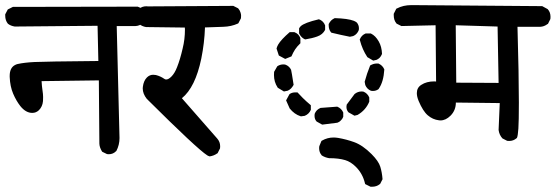

<svg xmlns="http://www.w3.org/2000/svg" viewBox="-21 -586 2127 735"><path d="M138.2 -275.4Q139.2 -255.9 141.6 -240.5Q144 -225.1 144 -215.1Q144 -205.1 143.6 -199Q143.1 -192.9 141.8 -188.5Q140.6 -184.1 138.7 -179.7Q134.8 -170.9 127.9 -164.1Q117.2 -153.8 102.5 -153.8Q77.6 -153.8 56.6 -180.2Q41 -200.2 29.3 -227.5Q17.6 -254.9 16.1 -291.5Q16.1 -293.5 16.1 -295.4Q16.1 -326.2 36.1 -336.9Q40.5 -339.4 45.9 -340.8Q72.3 -346.7 111.3 -348.6Q149.4 -350.6 355.5 -352.5L352.5 -487.3L35.6 -484.4Q20 -486.8 9.3 -495.1Q-1 -507.8 -1 -525.9Q-1 -527.8 -1 -531.2L8.8 -549.8L28.3 -559.6L506.3 -560.5L525.4 -552.2Q531.7 -543.5 533.9 -536.1Q536.1 -528.8 536.1 -521.5Q536.1 -520 536.1 -516.6L526.9 -497.6L524.9 -496.6Q511.7 -486.8 498 -486.3H425.8L436.5 -57.6Q436.5 -31.2 424.3 -7.8L423.3 -7.3Q412.1 4.4 395.5 4.4Q392.6 4.4 388.7 3.9L370.6 -4.9L369.1 -6.8Q359.9 -22 359.4 -36.1L357.4 -278.3Z M525.4 -247.6Q525.4 -250.5 525.9 -253.9Q528.8 -276.9 541.5 -289.6Q551.8 -299.8 565.4 -299.8Q570.3 -299.8 575.7 -298.8Q593.3 -294.4 607.9 -284.2Q611.3 -281.7 615.2 -281.7Q624 -281.7 635.3 -293Q647.9 -305.7 656.7 -328.6Q668.5 -357.9 678.2 -400.4Q687 -435.5 687 -473.1Q687 -477.1 686.5 -480.5L538.1 -482.4Q522.9 -484.9 510.7 -494.6Q501 -508.8 501 -525.9Q501 -527.8 501 -531.2L510.3 -550.8L511.2 -551.8Q522.5 -562 539.1 -562Q542 -562 545.4 -561.5L872.1 -563.5L890.6 -554.2Q897.5 -546.4 899.9 -537.6Q901.9 -531.2 901.9 -526.1Q901.9 -521 901.4 -516.1L891.6 -497.1L889.2 -495.6Q864.3 -484.4 834 -483.4L763.7 -481Q761.7 -421.4 749.5 -361.3Q726.6 -251.5 675.3 -210L810.5 -55.7Q821.8 -43 821.8 -25.9Q821.8 -22.9 821.3 -18.1L812 0.5L810.1 1.5Q797.9 10.3 781.7 12.7Q776.4 11.2 772.5 8.8Q733.4 -16.1 541 -207.5Q525.4 -227.1 525.4 -247.6Z M1239.3 19.5H1238.8Q1223.6 17.1 1210.4 8.8L1210 7.8Q1200.7 -2.9 1200.7 -18.6Q1200.7 -24.9 1201.7 -27.3L1209.5 -46.4L1211.9 -47.9Q1232.4 -59.6 1255.9 -59.6Q1264.2 -59.6 1273.4 -58.1Q1304.7 -52.7 1334.5 -42Q1367.2 -30.3 1401.4 3.9Q1428.2 30.8 1434.8 52.2Q1441.4 73.7 1443.4 100.1L1434.1 118.2L1432.6 119.1Q1420.9 128.9 1402.8 128.9Q1400.9 128.9 1397.5 128.9L1377 118.7L1376 115.2Q1367.2 78.6 1341.3 52.7Q1321.8 33.2 1300.3 26.9Q1275.4 19.5 1239.3 19.5ZM1183.1 -142.6Q1183.1 -148.9 1184.3 -152.1Q1185.5 -155.3 1187.7 -158.2Q1189.9 -161.1 1192.4 -164.1Q1197.8 -169.4 1206.1 -172.9L1270 -177.7Q1286.1 -170.9 1292.5 -156.2L1293 -154.8V-139.2Q1290.5 -132.8 1288.1 -129.9Q1285.6 -127 1283.9 -125.2Q1282.2 -123.5 1280.3 -121.6Q1276.4 -118.7 1270.5 -116.2L1212.4 -108.9L1191.4 -120.6L1190.4 -121.6Q1183.1 -129.9 1183.1 -142.6ZM1110.4 -232.4Q1112.8 -232.4 1117.7 -232.4Q1127 -222.2 1138.2 -210.9Q1149.4 -199.7 1168.9 -183.1V-165.5Q1162.1 -149.4 1145.5 -142.6L1131.3 -140.6L1129.4 -141.1Q1106 -148.4 1087.9 -170.9L1074.2 -201.7L1086.9 -225.1L1087.9 -226.1Q1096.7 -232.4 1110.4 -232.4ZM1305.2 -177.2Q1305.2 -180.2 1306.2 -185.5L1336.4 -226.1Q1348.6 -235.8 1362.8 -235.8Q1368.7 -235.8 1371.1 -234.9Q1385.7 -228.5 1392.1 -213.9L1392.6 -212.4V-196.8Q1379.4 -164.6 1348.6 -146.5L1347.7 -146L1335.9 -143.1L1313.5 -155.8L1312.5 -156.7Q1305.2 -165 1305.2 -177.2ZM1027.8 -298.8Q1027.8 -303.7 1028.3 -311L1040 -331.5L1041.5 -333Q1051.8 -339.4 1063.5 -339.4Q1069.8 -339.4 1073.2 -337.9Q1086.9 -332 1093.3 -318.8Q1095.2 -312 1103 -261.2Q1098.1 -252.4 1093 -247.3Q1087.9 -242.2 1080.6 -238.8L1065.9 -235.8L1042.5 -250L1041.5 -251.5Q1027.8 -272.5 1027.8 -298.8ZM1396 -335.4Q1408.7 -342.8 1420.4 -342.8Q1424.3 -342.8 1427.7 -342.8Q1443.4 -335.9 1449.7 -321.3L1450.2 -319.8Q1447.3 -272.9 1429.2 -246.6L1428.7 -245.6L1427.7 -244.6Q1418.5 -237.8 1406.7 -237.8Q1400.9 -237.8 1398.4 -238.8Q1383.8 -245.1 1377.4 -260.3L1375 -272.9Q1383.3 -304.2 1396 -335.4ZM1379.4 -458H1398.4Q1408.2 -453.1 1415.3 -445.8Q1422.4 -438.5 1428.7 -427.7Q1440.4 -407.7 1441.4 -379.4Q1437.5 -370.1 1432.4 -365Q1427.2 -359.9 1420.4 -356.9L1407.7 -354L1385.3 -367.2Q1365.7 -397 1356.9 -431.6L1356 -434.1L1356.9 -436.5Q1363.3 -451.2 1377.9 -457.5ZM1087.9 -462.9H1106Q1114.7 -459.5 1120.1 -454.1Q1125.5 -448.7 1128.9 -439.9V-420.4Q1116.2 -408.2 1108.6 -396.7Q1101.1 -385.3 1094.7 -370.1L1070.8 -360.4L1046.4 -373.5L1037.6 -400.4Q1040 -408.7 1043.9 -415.5Q1055.2 -434.6 1087.9 -462.9ZM1124 -458V-477.5Q1126.5 -481.9 1129.9 -485.4Q1143.6 -499 1199.7 -512.2Q1206.1 -509.8 1209 -507.6Q1211.9 -505.4 1214.8 -502.9Q1220.2 -497.6 1223.6 -488.8V-471.7Q1214.4 -453.6 1193.4 -446.3Q1174.8 -439.5 1147.5 -435.1L1145 -436Q1131.8 -442.4 1125 -456.5ZM1237.3 -488.8Q1237.3 -490.7 1237.3 -494.1Q1241.7 -502.4 1246.8 -507.6Q1252 -512.7 1260.3 -516.6Q1311 -515.1 1333.5 -506.3Q1339.8 -503.9 1345.2 -499.5Q1353 -489.7 1353 -478Q1353 -472.2 1352.1 -470Q1351.1 -467.8 1350.1 -465.8Q1349.1 -463.9 1348.1 -462.4Q1341.8 -452.6 1330.6 -447.8L1318.4 -445.3Q1283.7 -452.1 1247.6 -460.9L1245.6 -462.9Q1237.3 -473.6 1237.3 -488.8Z M1665 -125Q1662.1 -125 1659.2 -125.5Q1635.3 -128.4 1616.7 -144.5Q1598.1 -160.2 1581.5 -199.7Q1574.7 -216.3 1574.7 -229.5Q1574.7 -250.5 1591.8 -261.2Q1611.8 -274.4 1641.1 -274.4Q1644.5 -274.4 1648.4 -273.9L1646.5 -489.3L1515.6 -486.3L1497.1 -495.6L1496.1 -497.1Q1486.3 -508.8 1486.3 -527.8Q1486.3 -529.8 1486.3 -533.2L1496.1 -552.7L1498.5 -553.7Q1522.9 -566.4 1553.2 -566.4Q1557.6 -566.4 1562 -566.4L2054.7 -562.5L2075.2 -551.3L2076.2 -550.3Q2086.4 -539.1 2086.4 -521.5Q2086.4 -518.6 2085.9 -513.2L2076.7 -494.6L2074.7 -493.7Q2061.5 -483.9 2046.9 -483.4H1960Q1965.3 -297.4 1965.3 -193.4Q1965.3 -121.1 1963.4 -93.8Q1961.4 -66.4 1958.5 -59.6L1957.5 -57.6L1956.1 -56.6Q1944.3 -46.4 1928.2 -46.4Q1925.3 -46.4 1920.4 -46.9L1902.3 -56.2Q1890.1 -69.8 1887.7 -88.4L1892.1 -191.4L1724.1 -193.4Q1724.1 -163.6 1703.6 -143.1Q1685.5 -125 1665 -125ZM1725.6 -269.5 1887.7 -268.6 1883.8 -484.4 1723.6 -489.3Z"/></svg>

Font: Bakudai
Style: Bold
Weight: 700
Version: Version 1.48